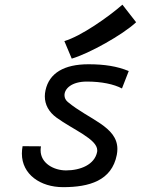

<svg xmlns="http://www.w3.org/2000/svg" viewBox="-20 -771 588 801"><path d="M248.5 -599.6 279.3 -526.4C350.1 -546.9 491.7 -625.5 547.9 -678.2L490.7 -751.5C432.6 -700.7 319.3 -620.6 248.5 -599.6ZM215.8 -280.3C284.7 -230 385.7 -190.9 385.7 -144C385.7 -142.1 385.7 -139.6 385.3 -137.7C375 -84 315.4 -60.1 255.4 -60.1C205.1 -60.1 149.4 -89.4 149.4 -144C149.4 -149.4 149.9 -154.8 150.9 -160.6L74.2 -161.1C72.3 -150.4 71.3 -140.1 71.3 -130.4C71.3 -43.5 148.4 9.8 243.2 9.8C352.1 9.8 446.3 -17.1 467.3 -125C468.8 -133.3 469.7 -141.6 469.7 -149.4C469.7 -243.7 350.1 -272.5 262.7 -345.7C253.4 -353.5 249 -363.3 249 -374C249 -400.9 278.8 -430.7 342.3 -430.7C403.3 -430.7 455.1 -419.9 488.8 -401.9L517.1 -474.6C468.8 -494.6 415.5 -502.9 349.1 -502.9C247.6 -502.9 185.5 -466.3 169.9 -394.5C168 -385.7 167 -377.4 167 -369.1C167 -334.5 183.6 -303.7 215.8 -280.3Z"/></svg>

Font: Fantasque Sans Mono
Style: RegItalic
Weight: 400
Italic angle: -11°
Monospace: yes
Designer: Jany Belluz
Version: Version 1.6.3